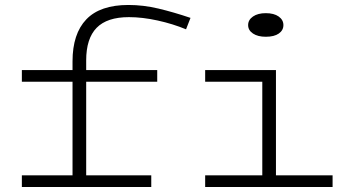

<svg xmlns="http://www.w3.org/2000/svg" viewBox="-20 -753 1400 773"><path d="M327 -510V-471H613V-424H327V-47H589V0H68V-47H272V-424H68V-471H272V-506Q272 -617 327.5 -675Q383 -733 497 -733Q557 -733 618 -718.5Q679 -704 747 -681L729 -635Q676 -657 614.5 -670.5Q553 -684 499 -684Q411 -684 369 -641Q327 -598 327 -510ZM979 -652Q979 -673 998.5 -686.5Q1018 -700 1050 -700Q1083 -700 1102 -686.5Q1121 -673 1121 -652Q1121 -631 1102.5 -618Q1084 -605 1050 -605Q1018 -605 998.5 -618Q979 -631 979 -652ZM1319 -47V0H806V-47H1036V-424H806V-471H1091V-47Z"/></svg>

Font: BioRhyme Expanded Light
Style: Regular
Weight: 300
Width: 7
Designer: Aoife Mooney
Foundry: Aoife Mooney Type
Version: Version 1.001